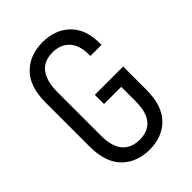

<svg xmlns="http://www.w3.org/2000/svg" viewBox="-208 -793 894 894"><g transform="rotate(-45 239.0 -345.5)"><path d="M51.8 -201.2V-489.3Q51.8 -594.7 103.5 -647Q155.3 -699.2 240.2 -699.2Q323.2 -699.2 374.5 -649.4Q425.8 -599.6 425.8 -507.8V-496.1H352.5V-507.8Q352.5 -567.4 322.3 -600.1Q292 -632.8 240.2 -632.8Q125 -632.8 125 -482.4V-200.2Q125 -58.6 240.2 -57.6Q294.9 -57.6 323.7 -92.3Q352.5 -127 352.5 -197.3V-293H239.3V-353.5H425.8V-200.2Q425.8 -96.7 375 -44.4Q324.2 7.8 240.2 7.8Q155.3 7.8 103.5 -44.4Q51.8 -96.7 51.8 -201.2Z"/></g></svg>

Font: Altinn-DIN Condensed
Style: Regular
Weight: 400
Width: 3
Designer: Charles Nix
Foundry: Altinn
Version: Version 2.00